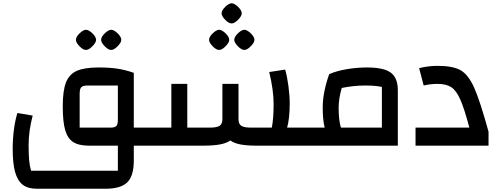

<svg xmlns="http://www.w3.org/2000/svg" viewBox="-20 -896 3075 1181"><path d="M916 -111V0H803V92Q803 186 763 225.5Q723 265 629 265H207Q152 265 120 240.5Q88 216 73 162.5Q58 109 58 19Q58 -39 65.5 -97.5Q73 -156 87 -201L181 -185Q156 -89 156 -5Q156 49 159 86Q162 123 171 154H705V0H528Q465 0 430.5 -22Q396 -44 381 -95.5Q366 -147 366 -242Q366 -337 385.5 -388Q405 -439 452 -460Q499 -481 587 -481Q654 -481 703 -473.5Q752 -466 803 -448V-111ZM705 -158V-370H519Q490 -370 480 -359.5Q470 -349 470 -319V-111H660Q686 -111 695.5 -121Q705 -131 705 -158ZM447 -651Q447 -669 469 -690.5Q491 -712 509 -713Q527 -712 549 -690.5Q571 -669 571 -651Q571 -634 548 -611Q525 -588 509 -589Q492 -588 469.5 -611Q447 -634 447 -651ZM602 -651Q602 -669 624 -690.5Q646 -712 664 -713Q682 -712 704 -690.5Q726 -669 726 -651Q726 -634 703 -611Q680 -588 664 -589Q647 -588 624.5 -611Q602 -634 602 -651Z M1875 -111V0H1559Q1498 0 1459 -7.5Q1420 -15 1397 -32Q1373 -15 1332.5 -7.5Q1292 0 1227 0H876V-111H1034V-380H1132V-111H1271Q1313 -111 1330.5 -122Q1348 -133 1348 -164V-380H1447V-164Q1447 -133 1464.5 -122Q1482 -111 1524 -111H1652Q1663 -166 1663 -256Q1663 -342 1636 -453L1734 -468Q1746 -427 1754 -368Q1762 -309 1762 -261Q1762 -166 1746 -111ZM1266 -651Q1266 -669 1288 -690.5Q1310 -712 1328 -713Q1346 -712 1368 -690.5Q1390 -669 1390 -651Q1390 -634 1367 -611Q1344 -588 1328 -589Q1311 -588 1288.5 -611Q1266 -634 1266 -651ZM1421 -651Q1421 -669 1443 -690.5Q1465 -712 1483 -713Q1501 -712 1523 -690.5Q1545 -669 1545 -651Q1545 -634 1522 -611Q1499 -588 1483 -589Q1466 -588 1443.5 -611Q1421 -634 1421 -651ZM1343 -814Q1343 -832 1365 -853.5Q1387 -875 1405 -876Q1423 -875 1445 -853.5Q1467 -832 1467 -814Q1467 -797 1444 -774Q1421 -751 1405 -752Q1388 -751 1365.5 -774Q1343 -797 1343 -814Z M2427 -341V0H1835V-111H1977Q1965 -159 1965 -234Q1965 -328 2005 -440Q2051 -460 2113 -470.5Q2175 -481 2237 -481Q2341 -481 2384 -449Q2427 -417 2427 -341ZM2329 -361Q2292 -370 2227 -370Q2155 -370 2082 -355Q2063 -289 2063 -234Q2063 -156 2077 -111H2329Z M2536 -111H2867Q2836 -228 2811.5 -283.5Q2787 -339 2756 -359.5Q2725 -380 2671 -380Q2628 -380 2586 -370L2558 -477Q2616 -491 2671 -491Q2765 -491 2813 -464Q2861 -437 2897 -356Q2933 -275 2985 -86V0H2536Z"/></svg>

Font: Changa Medium
Style: Regular
Weight: 500
Designer: Eduardo Rodriguez Tunni
Foundry: Eduardo Rodriguez Tunni
Version: Version 2.002; ttfautohint (v1.5) -l 8 -r 50 -G 150 -x 14 -H